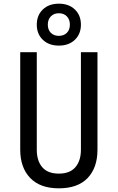

<svg xmlns="http://www.w3.org/2000/svg" viewBox="-20 -1014 640 1044"><path d="M300 10Q198 10 144 -46.5Q90 -103 90 -200V-730H180V-200Q180 -140 209.5 -105Q239 -70 300 -70Q360 -70 390 -105Q420 -140 420 -200V-730H510V-200Q510 -102 456.5 -46Q403 10 300 10ZM300 -766Q246 -766 213 -797.5Q180 -829 180 -880Q180 -931 213 -962.5Q246 -994 300 -994Q354 -994 387 -962.5Q420 -931 420 -880Q420 -829 387 -797.5Q354 -766 300 -766ZM300 -819Q327 -819 343.5 -835.5Q360 -852 360 -880Q360 -908 343.5 -925Q327 -942 300 -942Q273 -942 256.5 -925Q240 -908 240 -880Q240 -852 256.5 -835.5Q273 -819 300 -819Z"/></svg>

Font: NKDuy Mono
Style: Regular
Weight: 400
Monospace: yes
Designer: NKDuy
Foundry: NKDuy
Version: Version 2.251; ttfautohint (v1.8.4.7-5d5b)